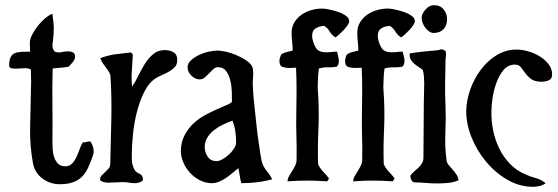

<svg xmlns="http://www.w3.org/2000/svg" viewBox="-20 -706 2152 740"><path d="M182 -653Q184 -636 186 -619.5Q188 -603 187 -586Q187 -572 185 -558.5Q183 -545 182 -531Q182 -517 191 -507Q204 -502 217 -505Q230 -508 243 -508Q254 -508 262 -503.5Q270 -499 269 -486Q269 -477 260 -466Q251 -455 245 -449Q229 -446 214 -445Q199 -444 183 -442Q181 -371 182 -300.5Q183 -230 182 -159Q182 -146 183 -130Q184 -114 189 -99.5Q194 -85 204 -75Q214 -65 231 -65Q247 -65 257 -75Q267 -85 274 -99.5Q281 -114 286.5 -130Q292 -146 299 -157Q307 -157 313.5 -159Q320 -161 328 -161Q341 -143 341 -122Q341 -113 338 -106Q329 -80 319.5 -59.5Q310 -39 296 -25Q282 -11 261.5 -3.5Q241 4 210 4Q173 4 143.5 -18Q114 -40 107 -77Q95 -143 96 -211Q97 -279 99 -346Q101 -391 99 -438Q88 -444 73 -443Q58 -442 45 -441.5Q32 -441 23.5 -443Q15 -445 15 -456Q16 -475 21 -485.5Q26 -496 36 -500.5Q46 -505 61 -506Q76 -507 96 -507Q96 -515 95.5 -524Q95 -533 95 -541Q95 -555 104 -572.5Q113 -590 126 -606.5Q139 -623 154 -635.5Q169 -648 182 -653Z M615 -513Q635 -513 649.5 -504Q664 -495 663 -472Q663 -458 654 -448Q645 -438 632 -430.5Q619 -423 605 -417Q591 -411 581 -405Q553 -387 535 -350Q517 -313 506.5 -270Q496 -227 492 -184Q488 -141 488 -112Q487 -87 490.5 -73Q494 -59 498.5 -51.5Q503 -44 509 -41Q515 -38 520 -35Q525 -32 528 -27Q531 -22 531 -11Q519 0 499 0Q487 0 474.5 -2.5Q462 -5 450 -4Q436 -4 423 -3Q410 -2 396 -2Q378 -2 366 -11V-16Q366 -24 372.5 -30.5Q379 -37 386 -43.5Q393 -50 399 -57Q405 -64 405 -75Q407 -158 409 -242Q411 -326 406 -409Q406 -419 400.5 -428Q395 -437 388.5 -445.5Q382 -454 376 -462.5Q370 -471 367 -482Q396 -493 426 -497Q456 -501 485 -504L492 -496Q491 -475 489.5 -454.5Q488 -434 487 -413Q487 -402 487.5 -392.5Q488 -383 489 -372Q501 -389 512.5 -413Q524 -437 538 -459.5Q552 -482 570.5 -497.5Q589 -513 615 -513Z M818 -511Q832 -511 851.5 -506.5Q871 -502 890 -494Q909 -486 925.5 -475.5Q942 -465 950 -453Q954 -447 955 -438.5Q956 -430 956 -421Q956 -412 955 -403Q954 -394 954 -387Q954 -378 955.5 -354Q957 -330 960.5 -299Q964 -268 967.5 -233Q971 -198 975.5 -167Q980 -136 983.5 -112.5Q987 -89 990 -80Q996 -61 1008.5 -46.5Q1021 -32 1029 -15Q1000 -7 970 -3.5Q940 0 910 0Q906 -14 904 -29Q902 -44 899 -58Q887 -49 875.5 -39Q864 -29 851.5 -20.5Q839 -12 825 -6Q811 0 796 0Q773 0 751 -11Q729 -22 712.5 -40Q696 -58 686.5 -80Q677 -102 677 -125Q678 -160 692 -186Q706 -212 726.5 -231Q747 -250 771.5 -263Q796 -276 817.5 -285.5Q839 -295 854.5 -301.5Q870 -308 874 -314Q874 -328 873.5 -350.5Q873 -373 868 -394.5Q863 -416 852 -431.5Q841 -447 820 -447Q810 -447 802 -439.5Q794 -432 786 -423.5Q778 -415 769.5 -407.5Q761 -400 749 -400Q741 -400 732.5 -404Q724 -408 717.5 -414.5Q711 -421 707 -429Q703 -437 703 -446Q703 -462 716.5 -474Q730 -486 748 -494.5Q766 -503 785.5 -507Q805 -511 818 -511ZM769 -139Q769 -119 780.5 -102Q792 -85 815 -85Q825 -85 838 -92.5Q851 -100 862.5 -110.5Q874 -121 882 -133.5Q890 -146 890 -157Q890 -179 887 -200Q884 -221 876 -241Q859 -235 840 -226Q821 -217 805.5 -205Q790 -193 779.5 -176.5Q769 -160 769 -139Z M1222 -673Q1231 -673 1248.5 -669.5Q1266 -666 1283.5 -660Q1301 -654 1313.5 -645Q1326 -636 1326 -624Q1326 -618 1319.5 -608.5Q1313 -599 1304.5 -590Q1296 -581 1287 -573Q1278 -565 1273 -562Q1259 -570 1251 -584Q1243 -598 1230 -606Q1213 -606 1198 -597.5Q1183 -589 1183 -569Q1183 -558 1186.5 -546.5Q1190 -535 1195 -526Q1201 -514 1210.5 -509.5Q1220 -505 1232 -504.5Q1244 -504 1256 -505.5Q1268 -507 1279 -507Q1281 -498 1283.5 -488.5Q1286 -479 1286 -470Q1286 -457 1278 -449Q1261 -446 1243.5 -446.5Q1226 -447 1209 -442Q1207 -428 1206 -414Q1205 -400 1205 -386Q1204 -372 1205 -357.5Q1206 -343 1207 -328Q1210 -264 1207 -200.5Q1204 -137 1206 -73Q1214 -56 1226 -44Q1238 -32 1248 -18L1241 -7Q1164 -13 1088 -7Q1089 -19 1095 -29Q1101 -39 1107 -48.5Q1113 -58 1118 -68.5Q1123 -79 1123 -91Q1124 -136 1122.5 -179.5Q1121 -223 1122 -268Q1123 -313 1123 -356.5Q1123 -400 1121 -445L1096 -444Q1081 -444 1069 -448Q1057 -452 1057 -471Q1057 -482 1064 -496Q1074 -503 1085.5 -505.5Q1097 -508 1108 -511Q1108 -528 1106 -545Q1104 -562 1104 -579Q1104 -603 1115 -620.5Q1126 -638 1142.5 -649.5Q1159 -661 1180 -667Q1201 -673 1222 -673Z M1475 -673Q1484 -673 1501.5 -669.5Q1519 -666 1536.5 -660Q1554 -654 1566.5 -645Q1579 -636 1579 -624Q1579 -618 1572.5 -608.5Q1566 -599 1557.5 -590Q1549 -581 1540 -573Q1531 -565 1526 -562Q1512 -570 1504 -584Q1496 -598 1483 -606Q1466 -606 1451 -597.5Q1436 -589 1436 -569Q1436 -558 1439.5 -546.5Q1443 -535 1448 -526Q1454 -514 1463.5 -509.5Q1473 -505 1485 -504.5Q1497 -504 1509 -505.5Q1521 -507 1532 -507Q1534 -498 1536.5 -488.5Q1539 -479 1539 -470Q1539 -457 1531 -449Q1514 -446 1496.5 -446.5Q1479 -447 1462 -442Q1460 -428 1459 -414Q1458 -400 1458 -386Q1457 -372 1458 -357.5Q1459 -343 1460 -328Q1463 -264 1460 -200.5Q1457 -137 1459 -73Q1467 -56 1479 -44Q1491 -32 1501 -18L1494 -7Q1417 -13 1341 -7Q1342 -19 1348 -29Q1354 -39 1360 -48.5Q1366 -58 1371 -68.5Q1376 -79 1376 -91Q1377 -136 1375.5 -179.5Q1374 -223 1375 -268Q1376 -313 1376 -356.5Q1376 -400 1374 -445L1349 -444Q1334 -444 1322 -448Q1310 -452 1310 -471Q1310 -482 1317 -496Q1327 -503 1338.5 -505.5Q1350 -508 1361 -511Q1361 -528 1359 -545Q1357 -562 1357 -579Q1357 -603 1368 -620.5Q1379 -638 1395.5 -649.5Q1412 -661 1433 -667Q1454 -673 1475 -673Z M1652 -686Q1677 -686 1690.5 -669Q1704 -652 1703 -629Q1702 -606 1688.5 -592.5Q1675 -579 1651 -579Q1642 -579 1633.5 -585Q1625 -591 1618.5 -600Q1612 -609 1608.5 -619Q1605 -629 1605 -638Q1606 -654 1620.5 -670Q1635 -686 1652 -686ZM1672 -513Q1676 -516 1682 -516Q1692 -514 1698 -508Q1700 -498 1698.5 -488Q1697 -478 1697 -468Q1696 -426 1695.5 -384Q1695 -342 1697 -300Q1699 -249 1696.5 -194.5Q1694 -140 1701 -89Q1702 -79 1709 -70.5Q1716 -62 1724 -53Q1732 -44 1739 -33.5Q1746 -23 1747 -11Q1728 -3 1707 -1Q1686 1 1664 1Q1642 1 1620.5 -1Q1599 -3 1579 -3Q1570 -3 1565.5 -12.5Q1561 -22 1562 -30Q1569 -39 1577.5 -46Q1586 -53 1593.5 -60.5Q1601 -68 1606.5 -77Q1612 -86 1612 -99Q1613 -170 1613 -240.5Q1613 -311 1615 -383Q1615 -395 1614 -410.5Q1613 -426 1609 -437Q1601 -443 1592.5 -448.5Q1584 -454 1576.5 -460.5Q1569 -467 1564 -475Q1559 -483 1559 -494V-500Q1587 -505 1615 -507.5Q1643 -510 1672 -513Z M1972 -515Q1991 -515 2014.5 -508.5Q2038 -502 2059 -489.5Q2080 -477 2094 -459Q2108 -441 2108 -419Q2108 -402 2095 -396.5Q2082 -391 2068 -391Q2041 -391 2027 -401.5Q2013 -412 2004.5 -424Q1996 -436 1988 -446.5Q1980 -457 1965 -457Q1938 -457 1921 -436.5Q1904 -416 1893.5 -387.5Q1883 -359 1878.5 -328.5Q1874 -298 1874 -279Q1873 -242 1880.5 -204.5Q1888 -167 1904 -134Q1920 -101 1945.5 -74.5Q1971 -48 2007 -33Q2025 -25 2045.5 -19.5Q2066 -14 2083 0Q2072 8 2059.5 11Q2047 14 2035 14Q1982 14 1935 -13.5Q1888 -41 1852.5 -84Q1817 -127 1796.5 -179Q1776 -231 1777 -281Q1778 -320 1792.5 -361Q1807 -402 1832.5 -436.5Q1858 -471 1893.5 -493Q1929 -515 1972 -515Z"/></svg>

Font: Teutonic
Style: Regular
Weight: 400
Designer: Peter Wiegel
Foundry: Peter Wiegel
Version: 1.000